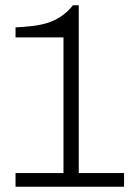

<svg xmlns="http://www.w3.org/2000/svg" viewBox="-20 -709 513 729"><path d="M39 0H451V-52H279V-689H257C199 -616 125 -610 39 -605V-567H221V-52H39Z"/></svg>

Font: Archivo ExtraLight
Style: Regular
Weight: 200
Designer: Hector Gatti
Foundry: Omnibus-Type
Version: Version 2.001